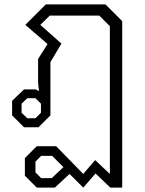

<svg xmlns="http://www.w3.org/2000/svg" viewBox="-20 -578 660 872"><path d="M93 220V140L147 86H235L358 212L412 149L479 212V-459L431 -507H206L163 -465L259 -380L209 -296V-54L155 0H89L35 -54V-120L89 -172H142L157 -164L153 -204V-310L196 -378L95 -465L188 -558H459L535 -482V274H481L414 210L358 274L296 212L229 274H147ZM141 -41 166 -66V-107L141 -132H104L78 -107V-66L104 -41ZM215 231 268 181 217 130H167L141 156V205L167 231Z"/></svg>

Font: Chakra Petch Light
Style: Regular
Weight: 300
Designer: Katatrad Aksorn Co.,Ltd.
Foundry: Cadson Demak Co.,Ltd.
Version: Version 1.000; ttfautohint (v1.6)